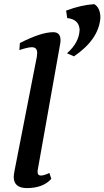

<svg xmlns="http://www.w3.org/2000/svg" viewBox="-20 -914 513 943"><path d="M111.3 9.8Q47.4 9.3 47.4 -45.4Q47.4 -54.7 51.8 -77.6L161.1 -636.2Q162.6 -646 162.6 -654.3Q162.6 -682.1 136.2 -682.1Q117.2 -682.1 75.2 -668L77.6 -702.6Q181.6 -755.9 241.7 -755.9Q277.3 -755.9 277.3 -716.3Q277.3 -707.5 275.4 -697.8L165 -77.6L164.6 -69.8Q164.6 -51.8 181.2 -51.8Q195.8 -51.8 222.7 -64.5L231.9 -35.6Q191.9 9.8 111.3 9.8ZM343.3 -637.2 309.1 -652.3Q369.1 -705.1 371.1 -768.6Q367.7 -819.3 310.1 -825.2L304.7 -861.8Q377.9 -889.6 442.9 -893.6Q472.7 -876.5 473.1 -827.1Q465.8 -720.7 343.3 -637.2Z"/></svg>

Font: Kelvinch
Style: Bold Italic
Weight: 700
Italic angle: -10°
Designer: Paul James Miller
Foundry: High-Logic / Made with FontCreator
Version: Version 3.30 September 23, 2016